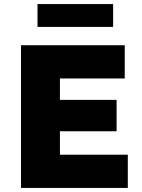

<svg xmlns="http://www.w3.org/2000/svg" viewBox="-20 -922 699 942"><path d="M83 0V-700H592V-537H274V-432H552V-278H274V-163H607V0ZM164 -790V-902H535V-790Z"/></svg>

Font: Lexend Deca ExtraBold
Style: Regular
Weight: 800
Designer: Bonnie Shaver-Troup, Thomas Jockin
Foundry: Lexend
Version: Version 1.008; ttfautohint (v1.8.4.7-5d5b)